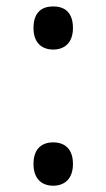

<svg xmlns="http://www.w3.org/2000/svg" viewBox="-20 -570 334 604"><path d="M85.4 -481.9C85.4 -434.1 112.8 -414.1 147.5 -414.1C181.6 -414.1 209.5 -434.1 209.5 -481.9C209.5 -532.7 181.6 -549.8 147.5 -549.8C112.8 -549.8 85.4 -532.7 85.4 -481.9ZM85.4 -54.2C85.4 -5.9 112.8 14.2 147.5 14.2C181.6 14.2 209.5 -5.9 209.5 -54.2C209.5 -103.5 181.6 -122.1 147.5 -122.1C112.8 -122.1 85.4 -103.5 85.4 -54.2Z"/></svg>

Font: Noto Reveo Sans
Style: Regular
Weight: 400
Designer: Monotype Design team
Foundry: Monotype Imaging Inc.
Version: Version 1.04